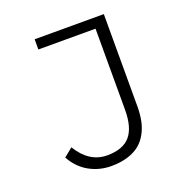

<svg xmlns="http://www.w3.org/2000/svg" viewBox="-123 -769 845 889"><g transform="rotate(-20 300.0 -324.5)"><path d="M276.9 12.2Q218.3 12.2 168.5 -15.6Q118.7 -43.5 88.9 -98.1L131.8 -132.8Q187.5 -41 275.9 -41Q353.5 -41 389.2 -82.5Q424.8 -124 424.8 -210.9V-610.8H143.1V-661.1H483.9V-206.1Q483.9 -168.5 477.5 -136.7Q471.2 -105 456.1 -76.9Q440.9 -48.8 417.7 -29.5Q394.5 -10.3 358.6 1Q322.8 12.2 276.9 12.2Z"/></g></svg>

Font: Office Code Pro Light
Style: Regular
Weight: 300
Designer: Nathan Rutzky & Paul D. Hunt
Foundry: Adobe Systems Incorporated
Version: Version 1.004;PS 001.004;hotconv 1.0.70;makeotf.lib2.5.58329